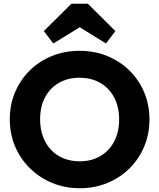

<svg xmlns="http://www.w3.org/2000/svg" viewBox="-20 -988 846 1020"><path d="M405 12Q325 12 257.5 -16Q190 -44 139 -94Q88 -144 60 -210.5Q32 -277 32 -354Q32 -432 60 -498Q88 -564 138 -613.5Q188 -663 255.5 -690.5Q323 -718 403 -718Q482 -718 549.5 -690.5Q617 -663 667.5 -613.5Q718 -564 746 -497.5Q774 -431 774 -353Q774 -276 746 -209.5Q718 -143 668 -93.5Q618 -44 550.5 -16Q483 12 405 12ZM403 -131Q466 -131 513.5 -159Q561 -187 587 -237.5Q613 -288 613 -354Q613 -404 598 -444.5Q583 -485 555 -514.5Q527 -544 488.5 -559.5Q450 -575 403 -575Q340 -575 292.5 -547.5Q245 -520 219 -470.5Q193 -421 193 -354Q193 -304 208 -263Q223 -222 250.5 -192.5Q278 -163 317 -147Q356 -131 403 -131ZM263 -757 213 -823 359 -968H447L593 -823L543 -757L346 -879H462Z"/></svg>

Font: Outfit Thin
Style: Bold
Weight: 700
Version: Version 1.100;gftools[0.9.27]